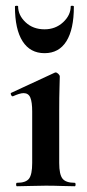

<svg xmlns="http://www.w3.org/2000/svg" viewBox="-20 -648 303 668"><path d="M39 0Q36 0 36 -6Q36 -12 39 -12Q70 -12 81 -26.5Q92 -41 92 -81V-260Q92 -293 85.5 -308.5Q79 -324 62 -324Q55 -324 45.5 -321Q36 -318 25 -313Q21 -312 18.5 -318Q16 -324 19 -325L170 -395Q172 -396 173 -396Q178 -396 183 -391Q188 -386 188 -382Q188 -370 187 -342Q186 -314 186 -262V-81Q186 -41 197.5 -26.5Q209 -12 240 -12Q243 -12 243 -6Q243 0 240 0Q220 0 194 -1Q168 -2 139 -2Q111 -2 85 -1Q59 0 39 0ZM32 -625Q32 -628 37.5 -628Q43 -628 43 -626Q43 -595 69 -570.5Q95 -546 135 -546Q173 -546 199.5 -570.5Q226 -595 226 -626Q226 -628 231.5 -628Q237 -628 237 -625Q237 -546 211 -504.5Q185 -463 135 -463Q85 -463 58.5 -504.5Q32 -546 32 -625Z"/></svg>

Font: Cormorant Infant Light
Style: Regular
Weight: 300
Designer: Christian Thalmann (Catharsis Fonts)
Foundry: Catharsis Fonts
Version: Version 4.001